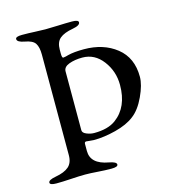

<svg xmlns="http://www.w3.org/2000/svg" viewBox="-100 -739 759 829"><g transform="rotate(-15 279.5 -324.0)"><path d="M265 -163Q327 -163 362 -189Q426 -236 426 -335Q426 -396 390 -443.5Q354 -491 299 -491Q265 -491 239.5 -481.5Q214 -472 214 -452V-189Q214 -177 231.5 -170Q249 -163 265 -163ZM256 -134Q248 -134 237 -135.5Q226 -137 222 -137Q214 -137 214 -128V-96Q214 -38 293 -24Q326 -18 326 -6Q326 5 297 5Q269 5 235.5 2.5Q202 0 180 0Q156 0 117 2.5Q78 5 51 5Q22 5 22 -6Q22 -18 55 -24Q95 -31 114.5 -48Q134 -65 134 -99V-549Q134 -582 123 -599Q112 -616 77 -622Q44 -628 44 -642Q44 -653 73 -653Q102 -653 130 -651.5Q158 -650 177 -650Q199 -650 233.5 -651.5Q268 -653 296 -653Q325 -653 325 -642Q325 -628 292 -622Q252 -615 233 -599Q214 -583 214 -549V-532Q214 -512 220 -512Q222 -512 232 -514L243 -517Q270 -524 315 -524Q402 -524 460 -478Q518 -432 518 -347Q518 -311 494.5 -260.5Q471 -210 439 -186Q407 -161 354 -147.5Q301 -134 256 -134Z"/></g></svg>

Font: EB Garamond SC 12
Style: Regular
Weight: 400
Version: Version 0.016 ; ttfautohint (v0.97) -l 8 -r 50 -G 200 -x 0 -